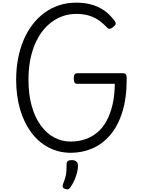

<svg xmlns="http://www.w3.org/2000/svg" viewBox="-20 -1135 1088 1450"><path d="M513 19Q421 18 345.5 -22Q270 -62 215.5 -135.5Q161 -209 131.5 -310Q102 -411 102 -533Q102 -617 116.5 -692.5Q131 -768 158.5 -833Q186 -898 226 -950Q266 -1002 316.5 -1039Q367 -1076 427.5 -1095.5Q488 -1115 557 -1115Q613 -1115 665 -1102Q717 -1089 763.5 -1058Q810 -1027 849 -972Q857 -959 852.5 -950.5Q848 -942 837 -933Q824 -921 812.5 -918Q801 -915 791 -924Q757 -961 722.5 -984Q688 -1007 647.5 -1018.5Q607 -1030 556 -1030Q503 -1030 456.5 -1014Q410 -998 369.5 -968Q329 -938 297 -895Q265 -852 242 -796.5Q219 -741 207 -675Q195 -609 195 -533Q195 -423 219 -336.5Q243 -250 286.5 -189.5Q330 -129 388 -97.5Q446 -66 513 -66Q572 -66 622.5 -83Q673 -100 714 -134Q755 -168 784 -220.5Q813 -273 829.5 -343Q846 -413 847 -502H565Q550 -502 543.5 -511Q537 -520 537 -542Q537 -565 543.5 -573.5Q550 -582 565 -582H909Q924 -582 930.5 -573.5Q937 -565 937 -542Q937 -393 903 -286.5Q869 -180 810 -112.5Q751 -45 675 -13Q599 19 513 19ZM469 291Q457 286 454 278Q451 270 456 255Q468 224 474 202Q480 180 481.5 157.5Q483 135 483 105Q483 88 492.5 81Q502 74 521 74Q544 74 556.5 85Q569 96 569 115Q569 140 562 168Q555 196 543 223.5Q531 251 515 275Q505 291 495 294Q485 297 469 291Z"/></svg>

Font: Playwrite FR Moderne
Style: Regular
Weight: 400
Designer: Veronika Burian, José Scaglione
Foundry: TypeTogether
Version: Version 1.002